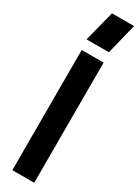

<svg xmlns="http://www.w3.org/2000/svg" viewBox="-254 -980 722 996"><g transform="rotate(30 107.5 -481.5)"><path d="M42 0V-720H173V0ZM36 -780 83 -963H215L170 -780Z"/></g></svg>

Font: Orbitron
Style: Bold
Weight: 700
Designer: Matt McInerney
Foundry: The League of Moveable Type
Version: Version 2.001